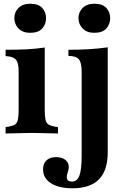

<svg xmlns="http://www.w3.org/2000/svg" viewBox="-20 -713 653 1030"><path d="M10 3V-31L28 -34Q50 -38 61 -45.5Q72 -53 76 -71.5Q80 -90 80 -124V-329Q80 -373 67.5 -390.5Q55 -408 21 -411L10 -412V-446Q75 -446 123.5 -448.5Q172 -451 220 -458V-124Q220 -90 224 -71.5Q228 -53 239.5 -45.5Q251 -38 273 -34L291 -31V3L151 0ZM141.6 -537Q102 -537 79.5 -560Q57 -583 57 -616Q57 -648 79.5 -670.5Q102 -693 141.6 -693Q185.8 -693 206.4 -670.5Q227 -648 227 -616Q227 -583 206.4 -560Q185.8 -537 141.6 -537ZM369 297Q296 297 253.5 270Q211 243 211 196Q211 164 229.5 147Q248 130 280 130Q312 130 330.5 144.5Q349 159 349 184Q349 193 343 213Q340 222 339 227.5Q338 233 338 237Q338 261 366 261Q394 261 406 229Q418 197 418 123V-330Q418 -377 403 -395Q388 -413 347 -413V-446Q407 -446 456.5 -449Q506 -452 558 -459V103Q558 201 511 249Q464 297 369 297ZM485.6 -537Q446 -537 423.5 -560Q401 -583 401 -616Q401 -648 423.5 -670.5Q446 -693 485.6 -693Q529.8 -693 550.4 -670.5Q571 -648 571 -616Q571 -583 550.4 -560Q529.8 -537 485.6 -537Z"/></svg>

Font: Baskervville SC
Style: Regular
Weight: 400
Designer: Alexis Faudot, Rémi Forte, Morgane Pierson, Rafael Ribas, Tanguy Vanlaeys, Rosalie Wagner, Thomas Huot-Marchand
Foundry: ANRT
Version: Version 1.100